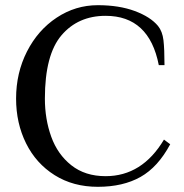

<svg xmlns="http://www.w3.org/2000/svg" viewBox="-20 -700 709 740"><path d="M42 -320Q42 -419 84 -501.5Q126 -584 198.5 -632Q271 -680 357 -680Q439 -680 499.5 -657.5Q560 -635 589 -600Q606 -579 610 -545Q614 -511 614 -449H592Q555 -639 387 -639Q281 -639 217 -564Q153 -489 153 -320Q153 -241 177.5 -173Q202 -105 255 -63Q308 -21 387 -21Q528 -21 612 -162L636 -144Q589 -56 521.5 -18Q454 20 357 20Q262 20 190.5 -25Q119 -70 80.5 -147.5Q42 -225 42 -320Z"/></svg>

Font: El Messiri Medium
Style: Regular
Weight: 500
Designer: Mohamed Gaber
Foundry: Kief Type Foundry
Version: Version 2.007